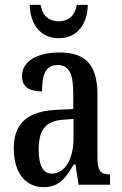

<svg xmlns="http://www.w3.org/2000/svg" viewBox="-20 -764 505 794"><path d="M223 -606C303 -606 342 -669 343 -744H298C289 -696 261 -676 223 -676C185 -676 156 -696 148 -744H103C104 -669 143 -606 223 -606ZM160 10C226 10 251 -28 285 -84H292L305 0H435V-43H432C395 -43 383 -59 383 -115V-373C383 -500 330 -547 226 -547C134 -547 71 -511 71 -449C71 -407 98 -386 154 -386C154 -452 167 -495 218 -495C272 -495 283 -448 283 -373V-313L218 -310C97 -305 37 -257 37 -151C37 -41 92 10 160 10ZM194 -46C156 -46 140 -84 140 -145C140 -223 165 -264 242 -269L284 -272V-191C284 -107 249 -46 194 -46Z"/></svg>

Font: Noto Serif Khmer ExtraCondensed Medium
Style: Regular
Weight: 500
Width: 2
Designer: Danh Hong and the Monotype Design Team
Foundry: Monotype Imaging Inc.
Version: Version 2.004